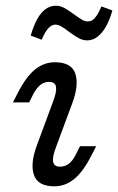

<svg xmlns="http://www.w3.org/2000/svg" viewBox="-20 -646 417 679"><path d="M153.2 -356.5Q136.3 -356.5 122.6 -345.6Q108.9 -334.7 97.6 -312.9L83.1 -283.9H25.8L43.5 -318.5Q72.6 -375 104 -400.4Q135.5 -425.8 174.2 -425.8Q233.1 -425.8 246.4 -385.5Q259.7 -345.2 235.5 -280.6L179 -128.2Q165.3 -93.5 167.7 -75Q170.2 -56.5 192.7 -56.5Q209.7 -56.5 223.8 -67.3Q237.9 -78.2 248.4 -100L262.9 -129H320.2L302.4 -94.4Q273.4 -37.9 241.9 -12.5Q210.5 12.9 171.8 12.9Q113.7 12.9 100 -27.4Q86.3 -67.7 110.5 -132.3L166.9 -284.7Q180.6 -319.4 178.2 -337.9Q175.8 -356.5 153.2 -356.5ZM177.4 -625.8Q192.7 -625.8 206.9 -618.1Q221 -610.5 241.9 -595.2Q259.7 -582.3 270.2 -576.2Q280.6 -570.2 290.3 -570.2Q300 -570.2 307.7 -575.4Q315.3 -580.6 323 -592.3Q330.6 -604 338.7 -623.4L377.4 -608.9Q367.7 -574.2 354 -550.8Q340.3 -527.4 323.8 -515.3Q307.3 -503.2 287.9 -503.2Q272.6 -503.2 257.3 -511.7Q241.9 -520.2 222.6 -534.7Q207.3 -546.8 196.4 -552.8Q185.5 -558.9 175.8 -558.9Q162.9 -558.9 151.2 -546.4Q139.5 -533.9 127.4 -505.6L88.7 -520.2Q98.4 -554.8 111.7 -578.6Q125 -602.4 141.5 -614.1Q158.1 -625.8 177.4 -625.8Z"/></svg>

Font: Playfair Micro SmCond SmLight
Style: Italic
Weight: 360
Width: 4
Italic angle: -15.6°
Designer: Claus Eggers Sørensen
Foundry: Claus Eggers Sørensen
Version: Version 2.203;Glyphs 3.3 (3326)